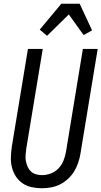

<svg xmlns="http://www.w3.org/2000/svg" viewBox="-20 -996 541 1024"><path d="M203 8Q175 8 148 2Q121 -4 99.5 -19Q78 -34 64 -56Q50 -78 43.5 -104Q37 -130 38 -158Q39 -186 43 -214L129 -735H208L120 -203Q118 -186 116.5 -169.5Q115 -153 118 -137Q121 -121 127.5 -106.5Q134 -92 145 -81.5Q156 -71 172 -66.5Q188 -62 204 -62Q228 -62 251.5 -71Q275 -80 292.5 -98.5Q310 -117 319 -140.5Q328 -164 332 -187L422 -735H501L409 -176Q405 -152 397 -128Q389 -104 375.5 -82Q362 -60 342.5 -42Q323 -24 300 -12.5Q277 -1 252 3.5Q227 8 203 8ZM231 -805 192 -838 307 -976H405L471 -834L426 -809L347 -919Z"/></svg>

Font: Iosevka Algr
Style: Italic
Weight: 400
Italic angle: -9°
Monospace: yes
Designer: Belleve Invis
Foundry: Belleve Invis
Version: Version 26.0.2; ttfautohint (v1.8.3)